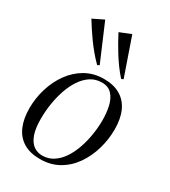

<svg xmlns="http://www.w3.org/2000/svg" viewBox="-194 -887 882 994"><g transform="rotate(30 247.0 -390.0)"><path d="M288.5 -515.5Q347 -515.5 386.5 -492Q426 -468.5 446 -424Q466 -379.5 466 -316Q466 -256.5 449.2 -198.5Q432.5 -140.5 399.8 -93.2Q367 -46 318.5 -18Q270 10 206.5 10Q147 10 107.2 -14.2Q67.5 -38.5 48 -83.8Q28.5 -129 28.5 -191.5Q28.5 -251.5 46 -309.2Q63.5 -367 97.2 -413.8Q131 -460.5 179.2 -488Q227.5 -515.5 288.5 -515.5ZM288 -494Q251 -494 221.8 -475Q192.5 -456 170.8 -423.2Q149 -390.5 135 -349.2Q121 -308 114 -262.8Q107 -217.5 107 -174Q107 -115 120.2 -79.2Q133.5 -43.5 156.2 -27.5Q179 -11.5 207.5 -11.5Q244 -11.5 273.2 -30.5Q302.5 -49.5 324 -81.8Q345.5 -114 359.5 -154.8Q373.5 -195.5 380.5 -239.8Q387.5 -284 387.5 -326.5Q387.5 -370.5 378.8 -408.5Q370 -446.5 348.5 -470.2Q327 -494 288 -494ZM220.5 -559.5Q198 -582 177.2 -606.8Q156.5 -631.5 138.2 -656.8Q120 -682 104 -706.5Q88 -731 74.5 -753L139 -784.5L232.5 -565.5ZM364 -559.5Q342.5 -583.5 323.5 -609.5Q304.5 -635.5 288 -662Q271.5 -688.5 257.2 -714Q243 -739.5 231 -762.5L298 -789.5L376 -564.5Z"/></g></svg>

Font: Merriweather 144pt Light
Style: Italic
Weight: 300
Italic angle: -7.8°
Version: Version 2.101